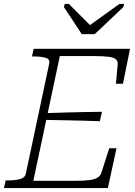

<svg xmlns="http://www.w3.org/2000/svg" viewBox="-39 -959 688 979"><path d="M378 -785H444L590 -923L594 -939H570L396 -814H437L312 -939H291L287 -923ZM555 -203 511 0H-19L-10 -39H1Q38 -39 63.5 -46Q89 -53 93 -75L212 -635Q217 -657 194.5 -664Q172 -671 135 -671H124L133 -710H624L588 -532H552L561 -629Q563 -647 552 -656.5Q541 -666 515 -669.5Q489 -673 446 -673H266L131 -37H345Q388 -37 415.5 -40.5Q443 -44 458.5 -53.5Q474 -63 479 -81L518 -203ZM185 -382Q235 -384 284 -385Q333 -386 382.5 -387.5Q432 -389 481 -389L470 -341Q422 -343 373 -344Q324 -345 275.5 -346Q227 -347 178 -348Z"/></svg>

Font: Roboto Serif 20pt Thin
Style: Italic
Weight: 250
Italic angle: -10°
Version: Version 1.007